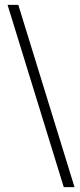

<svg xmlns="http://www.w3.org/2000/svg" viewBox="-20 -718 327 786"><path d="M55 -698H11L241 48H285Z"/></svg>

Font: Libertinus Serif Display
Style: Regular
Weight: 400
Designer: Philipp H. Poll, Khaled Hosny
Foundry: Caleb Maclennan
Version: Version 7.050;RELEASE